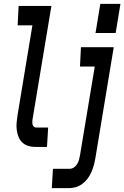

<svg xmlns="http://www.w3.org/2000/svg" viewBox="-20 -766 648 1001"><path d="M583 -594H478L503 -746H608ZM163 0Q144 0 126.5 -5.5Q109 -11 96 -23.5Q83 -36 76.5 -52.5Q70 -69 67.5 -87.5Q65 -106 66.5 -125Q68 -144 71 -163L149 -634H72L77 -735H248L150 -146Q149 -139 148.5 -132Q148 -125 149.5 -118Q151 -111 156 -106Q161 -101 168 -101H231L225 0ZM250 215 256 114H343Q355 114 365.5 107Q376 100 382.5 89Q389 78 392 66.5Q395 55 397 44L474 -419H397L402 -520H573L477 60Q474 78 469 96Q464 114 456 132Q448 150 436.5 165.5Q425 181 408.5 193Q392 205 374 210Q356 215 338 215Z"/></svg>

Font: Iosevka SS04 Extended
Style: Bold Italic
Weight: 700
Width: 7
Italic angle: -9°
Monospace: yes
Designer: Belleve Invis
Foundry: Belleve Invis
Version: Version 19.0.0; ttfautohint (v1.8.4)